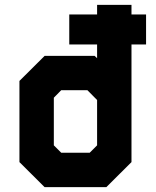

<svg xmlns="http://www.w3.org/2000/svg" viewBox="-20 -770 640 790"><path d="M163.5 0 60 -103V-437L163.5 -540H369.5L379.5 -530.5V-587H265V-710.5H379.5V-750H521V-710.5H581V-587H521V-103L417.5 0ZM232 -141.5H349L379.5 -172V-358.5L339.5 -399H232L201.5 -368V-172Z"/></svg>

Font: Tourney Expanded Black
Style: Regular
Weight: 900
Width: 7
Designer: Tyler Finck
Foundry: Etcetera Type Co
Version: Version 1.010; ttfautohint (v1.8.3)